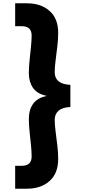

<svg xmlns="http://www.w3.org/2000/svg" viewBox="-20 -935 540 1165"><path d="M407 -286Q357 -283 334.5 -262.5Q312 -242 312 -208Q312 -177 317.5 -136Q323 -95 328 -51.5Q333 -8 333 30Q333 117 280.5 163.5Q228 210 144 210H72V71H111Q143 71 157.5 56.5Q172 42 172 14Q172 -14 168 -53.5Q164 -93 159.5 -136Q155 -179 155 -214Q155 -268 180.5 -304.5Q206 -341 261 -352V-354Q206 -365 180.5 -401.5Q155 -438 155 -491Q155 -527 159.5 -569.5Q164 -612 168 -652Q172 -692 172 -719Q172 -747 157.5 -761.5Q143 -776 111 -776H72V-915H144Q228 -915 280.5 -869Q333 -823 333 -736Q333 -698 328 -654.5Q323 -611 317.5 -569.5Q312 -528 312 -497Q312 -462 334.5 -442.5Q357 -423 407 -420Z"/></svg>

Font: Parkinsans Light
Style: Bold
Weight: 700
Version: Version 1.000